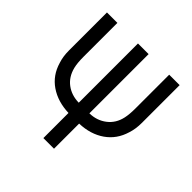

<svg xmlns="http://www.w3.org/2000/svg" viewBox="-195 -707 1098 1098"><g transform="rotate(45 354.0 -157.5)"><path d="M311 225.1V22Q221.7 19 158.7 -24.2Q95.7 -67.4 73.2 -145Q60.1 -184.1 60.1 -233.9V-540H144.5V-266.6Q144.5 -215.3 152.3 -184.1Q167 -125.5 209.5 -93.8Q252 -62 311 -61V-540H397V-61Q456.1 -62 500 -95.7Q543.9 -129.4 556.6 -188Q563.5 -219.7 563.5 -266.6V-540H647.9V-233.9Q647.9 -185.5 634.8 -146Q611.8 -68.4 549.1 -24.7Q486.3 19 397 22V225.1Z"/></g></svg>

Font: Vela Sans Med
Style: Regular
Weight: 500
Designer: Principal design: Mikhail Sharanda - project Manrope.
Design modification: Ravid Balaliev
Foundry: Mikhail Sharanda
Version: Version 1.001